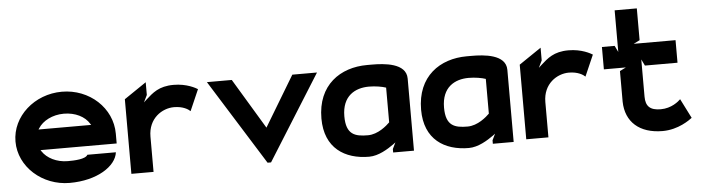

<svg xmlns="http://www.w3.org/2000/svg" viewBox="-43 -806 3621 992"><g transform="rotate(-5 1767.5 -310.5)"><path d="M23 -226C23 -95 142 11 284 11C426 11 526 -54 535 -126H387C376 -104 318 -102 284 -102C226 -102 176 -128 152 -165L148 -171H543V-222C543 -355 427 -462 284 -462C142 -462 23 -357 23 -226ZM147 -278 151 -284C174 -321 225 -348 284 -348C343 -348 393 -323 416 -284L420 -278Z M605 -8H720V-191C720 -286 793 -332 854 -332C901 -332 928 -314 938 -304L986 -414C976 -420 931 -447 862 -447C785 -447 752 -415 716 -383L702 -370L720 -407V-473L605 -395Z M1035 -446 1311 -4H1329L1606 -446H1478L1321 -185L1164 -446Z M1608 -207C1608 -53 1711 11 1837 11C1886 11 1935 -20 1966 -42L1978 -51L1962 -18V0H2070V-374C2070 -455 1955 -462 1892 -462H1867C1728 -462 1608 -381 1608 -207ZM1727 -208C1727 -314 1795 -350 1867 -350C1900 -350 1935 -344 1955 -337V-157C1939 -141 1893 -100 1840 -100C1773 -100 1727 -113 1727 -208Z M2125 -207C2125 -53 2228 11 2354 11C2403 11 2452 -20 2483 -42L2495 -51L2479 -18V0H2587V-374C2587 -455 2472 -462 2409 -462H2384C2245 -462 2125 -381 2125 -207ZM2244 -208C2244 -314 2312 -350 2384 -350C2417 -350 2452 -344 2472 -337V-157C2456 -141 2410 -100 2357 -100C2290 -100 2244 -113 2244 -208Z M2653 -8H2768V-191C2768 -286 2841 -332 2902 -332C2949 -332 2976 -314 2986 -304L3034 -414C3024 -420 2979 -447 2910 -447C2833 -447 2800 -415 2764 -383L2750 -370L2768 -407V-473L2653 -395Z M3084 -333H3198L3166 -317V-158C3168 -53 3239 11 3359 11C3441 11 3501 -34 3514 -44L3463 -145C3452 -134 3415 -102 3359 -102C3304 -102 3281 -124 3281 -174V-367L3297 -334H3466V-451H3249L3281 -467V-632H3166V-416L3150 -449H3084Z"/></g></svg>

Font: Charger EcoBold
Style: Bold
Weight: 1000
Designer: Jasper
Foundry: Cannot Into Space Fonts
Version: Version 1.1